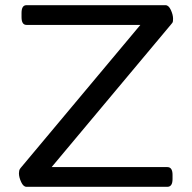

<svg xmlns="http://www.w3.org/2000/svg" viewBox="-20 -720 740 740"><path d="M82 0Q70 0 61.5 -18.5Q53 -37 53 -52Q53 -57 54 -62Q55 -67 59 -72L521 -624H82Q63 -624 63 -654V-670Q63 -700 82 -700H618Q630 -700 638.5 -681.5Q647 -663 647 -648Q647 -643 646.5 -638Q646 -633 641 -628L179 -76H625Q645 -76 645 -46V-30Q645 0 625 0Z"/></svg>

Font: Asap Expanded
Style: Regular
Weight: 400
Width: 7
Designer: Pablo Cosgaya
Foundry: Omnibus-Type
Version: Version 3.001; ttfautohint (v1.8.4.7-5d5b)